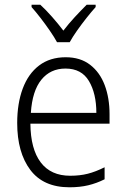

<svg xmlns="http://www.w3.org/2000/svg" viewBox="-20 -785 536 815"><path d="M259 -542Q321 -542 362.5 -510Q404 -478 424.5 -423.5Q445 -369 445 -300V-260H109Q110 -152 153 -95.5Q196 -39 278 -39Q319 -39 352.5 -47.5Q386 -56 424 -75V-24Q390 -7 354.5 1.5Q319 10 275 10Q164 10 108.5 -64Q53 -138 53 -263Q53 -346 76.5 -409Q100 -472 146 -507Q192 -542 259 -542ZM258 -494Q194 -494 155.5 -446.5Q117 -399 111 -306H389Q389 -388 357.5 -441Q326 -494 258 -494ZM222 -606Q210 -628 191 -655.5Q172 -683 151.5 -709.5Q131 -736 114 -755V-765H151Q175 -743 201 -713.5Q227 -684 249 -655Q272 -685 297 -712Q322 -739 348 -765H386V-755Q368 -735 347 -708.5Q326 -682 307 -655Q288 -628 276 -606Z"/></svg>

Font: Noto Sans Kannada SemiCondensed Light
Style: Regular
Weight: 300
Width: 4
Designer: Jelle Bosma - Monotype Design Team
Foundry: Monotype Imaging Inc.
Version: Version 2.005; ttfautohint (v1.8.4.7-5d5b)